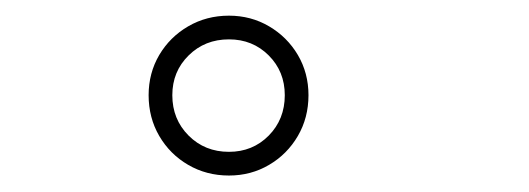

<svg xmlns="http://www.w3.org/2000/svg" viewBox="-20 -732 659 239"><path d="M265 -513.5Q237 -513.5 214.2 -526.8Q191.5 -540 178.2 -562.8Q165 -585.5 165 -613.5Q165 -641 178.2 -663.5Q191.5 -686 214.2 -699.2Q237 -712.5 265 -712.5Q292.5 -712.5 315 -699.2Q337.5 -686 350.8 -663.5Q364 -641 364 -613.5Q364 -585.5 350.8 -562.8Q337.5 -540 315 -526.8Q292.5 -513.5 265 -513.5ZM265 -543Q294.5 -543 314.5 -563.2Q334.5 -583.5 334.5 -613.5Q334.5 -643 314.5 -663Q294.5 -683 265 -683Q235 -683 214.8 -663Q194.5 -643 194.5 -613.5Q194.5 -583.5 214.8 -563.2Q235 -543 265 -543Z"/></svg>

Font: Sono ExtraLight
Style: Regular
Weight: 200
Designer: Tyler Finck
Foundry: Tyler Finck
Version: Version 2.112